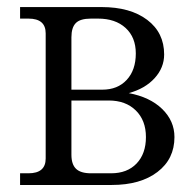

<svg xmlns="http://www.w3.org/2000/svg" viewBox="-20 -526 547 546"><path d="M37.1 0V-33.2H61Q109.9 -33.2 109.9 -75.2V-431.2Q109.9 -473.1 61 -473.1H37.1V-505.9H269Q350.6 -505.9 398.7 -469.5Q446.8 -433.1 446.8 -371.1Q446.8 -333.5 419.7 -303.7Q392.6 -273.9 346.2 -261.2Q406.2 -250 441.2 -216.1Q476.1 -182.1 476.1 -136.2Q476.1 -73.7 427.7 -36.9Q379.4 0 297.9 0ZM183.1 -85.9Q183.1 -58.6 196.3 -45.9Q209.5 -33.2 238.8 -33.2H295.9Q341.8 -33.2 368.4 -61Q395 -88.9 395 -136.2Q395 -183.6 366.2 -211.9Q337.4 -240.2 289.1 -240.2H183.1ZM183.1 -271H271Q314.5 -271 340.3 -298.8Q366.2 -326.7 366.2 -374Q366.2 -419.9 337.2 -446.5Q308.1 -473.1 258.8 -473.1H238.8Q208 -473.1 195.6 -460.4Q183.1 -447.8 183.1 -419.9Z"/></svg>

Font: LT Superior Serif
Style: Regular
Weight: 400
Designer: Daniel Lyons
Foundry: LyonsType
Version: Version 2.120;FEAKit 1.0